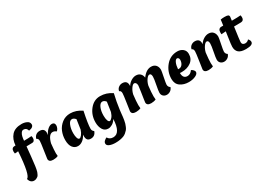

<svg xmlns="http://www.w3.org/2000/svg" viewBox="4 -1696 4068 2930"><g transform="rotate(-30 2038.0 -230.5)"><path d="M397 -568Q383 -625 329 -625Q305 -625 288 -601.5Q271 -578 263.5 -545.5Q256 -513 253 -473Q323 -473 386 -478Q392 -463 392 -442Q392 -417 380.5 -400Q369 -383 344 -382Q321 -380 243 -380Q225 -188 212 -88Q208 -56 206.5 -44Q205 -32 199.5 -2Q194 28 189 41Q184 54 174 75.5Q164 97 152 106.5Q140 116 122.5 124Q105 132 83 132Q54 132 31.5 112.5Q9 93 0 54Q68 34 95 -379Q65 -378 35 -374Q31 -396 31 -408Q31 -475 88 -475H104Q112 -583 170.5 -648.5Q229 -714 346 -714Q397 -714 438.5 -693.5Q480 -673 480 -630Q480 -608 460 -591Q440 -574 397 -568Z M590 -233Q578 -120 578 -63Q578 -45 582 -15Q545 2 497 2Q421 2 421 -54Q421 -62 441 -191.5Q461 -321 461 -351Q461 -395 430 -402Q434 -435 461.5 -460Q489 -485 533 -485Q616 -485 616 -403Q616 -389 612 -366Q641 -425 677.5 -454.5Q714 -484 746 -484Q797 -484 797 -431Q797 -408 786 -384Q775 -360 758 -346Q727 -371 696 -371Q626 -371 590 -233Z M1086 -189 1111 -358Q1081 -394 1050 -394Q1008 -394 984 -333Q960 -272 960 -196Q960 -146 971 -112.5Q982 -79 1003 -79Q1022 -79 1046 -109.5Q1070 -140 1086 -189ZM1079 -104Q1051 -49 1011 -19.5Q971 10 928 10Q872 10 837 -35.5Q802 -81 802 -168Q802 -246 831 -316Q860 -386 922.5 -434.5Q985 -483 1069 -483Q1171 -483 1268 -417Q1223 -205 1223 -124Q1223 -86 1255 -66Q1229 10 1155 10Q1114 10 1096 -12Q1078 -34 1078 -79Q1078 -95 1079 -104Z M1596 -483Q1707 -483 1803 -417Q1771 -282 1754 -150Q1751 -130 1747.5 -93.5Q1744 -57 1741.5 -35Q1739 -13 1733.5 20Q1728 53 1721.5 74Q1715 95 1703.5 122Q1692 149 1677.5 166Q1663 183 1641 201.5Q1619 220 1592.5 230Q1566 240 1530 246.5Q1494 253 1451 253Q1388 253 1346 235.5Q1304 218 1304 186Q1304 160 1325 140.5Q1346 121 1368 112Q1396 163 1461 163Q1589 163 1599 -80Q1570 -33 1533 -11.5Q1496 10 1463 10Q1400 10 1368.5 -42.5Q1337 -95 1337 -170Q1337 -297 1411.5 -390Q1486 -483 1596 -483ZM1538 -79Q1555 -79 1580 -108.5Q1605 -138 1621 -189Q1626 -217 1634 -277Q1642 -337 1646 -358Q1618 -394 1585 -394Q1546 -394 1520.5 -337Q1495 -280 1495 -198Q1495 -145 1506.5 -112Q1518 -79 1538 -79Z M2049 -253Q2035 -135 2035 -72Q2035 -49 2039 -15Q2001 2 1955 2Q1878 2 1878 -54Q1878 -59 1898 -189.5Q1918 -320 1918 -351Q1918 -395 1887 -402Q1893 -440 1922.5 -462.5Q1952 -485 1988 -485Q2073 -485 2073 -402Q2073 -400 2072.5 -394.5Q2072 -389 2072 -386Q2102 -433 2144.5 -458Q2187 -483 2226 -483Q2274 -483 2302.5 -455.5Q2331 -428 2336 -383Q2408 -483 2494 -483Q2547 -483 2576 -450.5Q2605 -418 2605 -366Q2605 -348 2584.5 -248.5Q2564 -149 2564 -126Q2564 -86 2598 -66Q2586 -30 2557 -10Q2528 10 2494 10Q2458 10 2433 -12.5Q2408 -35 2408 -74Q2408 -106 2427 -202.5Q2446 -299 2446 -336Q2446 -392 2413 -392Q2389 -392 2360 -352Q2331 -312 2318 -259Q2318 -256 2316 -248Q2303 -140 2303 -72Q2303 -49 2307 -15Q2269 2 2223 2Q2146 2 2146 -54Q2146 -61 2154 -113Q2162 -165 2172 -230.5Q2182 -296 2185 -329V-336Q2185 -361 2173.5 -376.5Q2162 -392 2145 -392Q2121 -392 2091.5 -350Q2062 -308 2049 -253Z M2849 -242Q2889 -242 2912 -275.5Q2935 -309 2935 -353Q2935 -371 2925 -383Q2915 -395 2902 -395Q2878 -395 2858.5 -353.5Q2839 -312 2834 -243Q2839 -242 2849 -242ZM2998 -134Q3020 -123 3035.5 -106Q3051 -89 3051 -72Q3051 -37 2999.5 -13.5Q2948 10 2881 10Q2795 10 2733.5 -32.5Q2672 -75 2672 -164Q2672 -290 2752.5 -387.5Q2833 -485 2958 -485Q3015 -485 3054.5 -453Q3094 -421 3094 -365Q3094 -276 3027.5 -226.5Q2961 -177 2860 -177Q2848 -177 2830 -179Q2830 -80 2909 -80Q2961 -80 2998 -134Z M3327 -253Q3313 -135 3313 -72Q3313 -49 3317 -15Q3279 2 3233 2Q3156 2 3156 -54Q3156 -59 3176 -189.5Q3196 -320 3196 -351Q3196 -395 3165 -402Q3171 -440 3200.5 -462.5Q3230 -485 3266 -485Q3351 -485 3351 -402Q3351 -400 3350.5 -394.5Q3350 -389 3350 -386Q3380 -433 3422.5 -458Q3465 -483 3504 -483Q3557 -483 3586 -450.5Q3615 -418 3615 -366Q3615 -348 3594.5 -248.5Q3574 -149 3574 -126Q3574 -86 3608 -66Q3596 -30 3567 -10Q3538 10 3504 10Q3468 10 3443 -12.5Q3418 -35 3418 -74Q3418 -106 3437 -202.5Q3456 -299 3456 -336Q3456 -392 3423 -392Q3399 -392 3369.5 -350Q3340 -308 3327 -253Z M3731 -475H3764Q3767 -493 3772 -532Q3777 -571 3777 -574Q3807 -580 3845 -580Q3891 -580 3907.5 -571.5Q3924 -563 3924 -540Q3924 -524 3915 -474Q4029 -474 4071 -479Q4076 -461 4076 -442Q4076 -386 4026 -382Q3993 -380 3900 -380Q3867 -146 3867 -123Q3867 -98 3882 -85Q3897 -72 3920 -72Q3960 -72 3986 -103Q4013 -76 4013 -48Q4013 10 3889 10Q3801 10 3761 -24Q3721 -58 3721 -125Q3721 -144 3726 -184.5Q3731 -225 3741 -290.5Q3751 -356 3754 -380Q3741 -380 3675 -374Q3673 -390 3673 -401Q3673 -475 3731 -475Z"/></g></svg>

Font: Overlock Black
Style: Italic
Weight: 900
Designer: Dario Muhafara
Foundry: Dario Manuel Muhafara
Version: Version 1.002